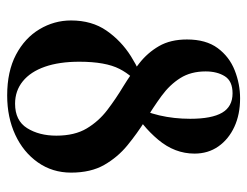

<svg xmlns="http://www.w3.org/2000/svg" viewBox="-97 -579 689 535"><g transform="rotate(90 247.5 -311.5)"><path d="M273 -339Q292 -370 301.5 -411Q311 -452 311 -497Q311 -557 294 -586Q277 -615 240 -615Q206 -615 192.5 -593.5Q179 -572 179 -540Q179 -499 197.5 -469.5Q216 -440 247.5 -417Q279 -394 317 -371Q352 -349 385 -322Q418 -295 439.5 -257.5Q461 -220 461 -165Q461 -113 432.5 -72.5Q404 -32 355.5 -9.5Q307 13 246 13Q179 13 132.5 -11.5Q86 -36 61.5 -77Q37 -118 37 -165Q37 -223 65.5 -264Q94 -305 137 -332Q180 -359 223 -372L229 -364Q192 -339 172 -300Q152 -261 152 -188Q152 -132 166 -92Q180 -52 206.5 -30.5Q233 -9 269 -9Q316 -9 337 -42.5Q358 -76 358 -124Q358 -175 338 -208.5Q318 -242 286.5 -266Q255 -290 220 -311Q186 -332 156.5 -355Q127 -378 108.5 -410Q90 -442 90 -488Q90 -541 114 -573.5Q138 -606 176 -621Q214 -636 254 -636Q299 -636 333.5 -620Q368 -604 388 -575.5Q408 -547 408 -509Q408 -454 369.5 -408Q331 -362 278 -333Z"/></g></svg>

Font: Cormorant Infant Light
Style: Bold
Weight: 700
Version: Version 4.001